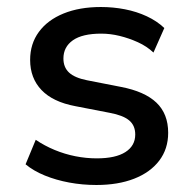

<svg xmlns="http://www.w3.org/2000/svg" viewBox="-20 -519 550 548"><path d="M255 9Q215 9 177.5 2Q140 -5 108 -18Q76 -31 53 -50L82 -120Q107 -103 136 -91Q165 -79 195.5 -73Q226 -67 256 -67Q310 -67 338 -85Q366 -103 366 -135Q366 -161 348.5 -175.5Q331 -190 293 -197L195 -216Q131 -228 98.5 -262Q66 -296 66 -348Q66 -394 91 -428Q116 -462 161.5 -480.5Q207 -499 268 -499Q303 -499 336.5 -492.5Q370 -486 399 -472.5Q428 -459 449 -439L418 -369Q399 -387 373.5 -398.5Q348 -410 321.5 -416.5Q295 -423 269 -423Q215 -423 188 -404Q161 -385 161 -352Q161 -327 177 -312Q193 -297 228 -290L325 -271Q393 -258 426.5 -226Q460 -194 460 -140Q460 -94 434.5 -60.5Q409 -27 363 -9Q317 9 255 9Z"/></svg>

Font: Nunito Sans 11pt SemiBold
Style: Regular
Weight: 600
Version: Version 3.101;gftools[0.9.27]